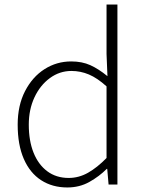

<svg xmlns="http://www.w3.org/2000/svg" viewBox="-20 -814 640 847"><path d="M277 13Q211 13 161.5 -19Q112 -51 85 -113Q58 -175 58 -264Q58 -349 90.5 -412Q123 -475 176.5 -509Q230 -543 294 -543Q342 -543 378.5 -526.5Q415 -510 454 -478L450 -576V-794H498V0H459L453 -69H451Q418 -36 374.5 -11.5Q331 13 277 13ZM283 -29Q328 -29 368.5 -52Q409 -75 450 -117V-433Q409 -470 372 -485.5Q335 -501 295 -501Q243 -501 200 -469.5Q157 -438 132 -384.5Q107 -331 107 -264Q107 -193 128 -140.5Q149 -88 188.5 -58.5Q228 -29 283 -29Z"/></svg>

Font: Noto Sans TC ExtraLight
Style: Regular
Weight: 250
Designer: Ryoko NISHIZUKA  (kana, bopomofo & ideographs); Paul D. Hunt (Latin, Greek & Cyrillic); Sandoll Communications , Soo-you
Foundry: Adobe
Version: Version 2.004-H2;hotconv 1.0.118;makeotfexe 2.5.65603